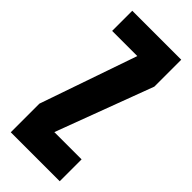

<svg xmlns="http://www.w3.org/2000/svg" viewBox="-228 -741 782 782"><g transform="rotate(45 163.0 -350.0)"><path d="M304 -700V-545L147 -126H304V0H22V-165L167 -584H22V-700Z"/></g></svg>

Font: Bayformers-TFTCGName
Style: Regular
Weight: 400
Designer: billmoo
Foundry: Bayformers
Version: Version 1.021;Fontself Maker 3.5.4